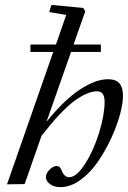

<svg xmlns="http://www.w3.org/2000/svg" viewBox="-20 -745 519 776"><path d="M8.3 0 195.3 -535.2H103V-564.9H206.1L247.6 -684.6L178.7 -696.3L188 -725.1L316.4 -712.9L324.7 -699.7L277.3 -564.9H387.7V-535.2H267.1L168 -252.9Q239.3 -341.3 303 -383.1Q366.7 -424.8 416 -424.8Q448.7 -424.8 462.9 -408Q477.1 -391.1 477.1 -358.4Q477.1 -326.7 464.4 -280.3Q451.7 -233.9 428 -183.3Q404.3 -132.8 374 -89.1Q343.8 -45.4 304.2 -17.1Q264.6 11.2 225.1 11.2Q196.8 11.2 181.2 -1.5Q165.5 -14.2 165.5 -29.3Q165.5 -44.4 180.4 -59.3Q195.3 -74.2 209 -74.2Q222.7 -74.2 228.5 -57.1Q239.3 -28.8 259.3 -28.8Q289.6 -28.8 324.2 -83.3Q358.9 -137.7 380.9 -209.7Q402.8 -281.7 402.8 -334Q402.8 -376 372.1 -376Q334 -376 281 -337.4Q228 -298.8 147.9 -196.3L79.6 -1Z"/></svg>

Font: Elstob 18pt
Style: Italic
Weight: 400
Italic angle: -20°
Designer: Peter S. Baker
Version: Version 1.015